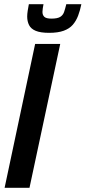

<svg xmlns="http://www.w3.org/2000/svg" viewBox="-20 -898 409 918"><path d="M2 0 148 -688H268L121 0ZM215 -741Q174 -741 151 -750.5Q128 -760 119 -778Q110 -796 110 -819Q110 -831 112.5 -847Q115 -863 118 -878H188Q186 -867 184.5 -858Q183 -849 183 -841Q183 -826 192 -817.5Q201 -809 226 -809Q254 -809 267.5 -817Q281 -825 286.5 -841Q292 -857 297 -878H369Q363 -848 353.5 -823Q344 -798 328 -779.5Q312 -761 284.5 -751Q257 -741 215 -741Z"/></svg>

Font: Saira Condensed SemiBold
Style: Italic
Weight: 600
Width: 3
Italic angle: -12°
Designer: Hector Gatti with collaboration of the Omnibus-Type team
Foundry: Omnibus-Type
Version: Version 1.101